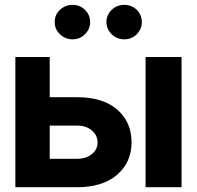

<svg xmlns="http://www.w3.org/2000/svg" viewBox="-20 -785 826 805"><path d="M44.4 -545.9H188.5V-377.4H302.2Q410.2 -377.9 470.7 -326.2Q531.2 -274.4 531.7 -188Q531.2 -104 470.7 -52Q410.2 0 302.2 0H44.4ZM188.5 -119.1H302.2Q339.8 -119.1 364.3 -138.2Q388.7 -157.2 389.2 -187Q388.7 -218.8 364.3 -238.8Q339.8 -258.8 302.2 -258.3H188.5ZM590.3 0V-545.9H741.2V0ZM284.2 -620.1Q253.4 -620.1 231.2 -641.6Q209 -663.1 209.5 -692.4Q209 -722.7 231.2 -743.7Q253.4 -764.6 284.2 -764.6Q314.9 -764.6 336.4 -743.7Q357.9 -722.7 357.9 -692.4Q357.9 -663.1 336.4 -641.6Q314.9 -620.1 284.2 -620.1ZM501 -620.1Q470.2 -620.1 448.2 -641.6Q426.3 -663.1 426.3 -692.4Q426.3 -722.7 448.2 -743.7Q470.2 -764.6 501 -764.6Q532.2 -764.6 553.5 -743.7Q574.7 -722.7 574.7 -692.4Q574.7 -663.1 553.5 -641.6Q532.2 -620.1 501 -620.1Z"/></svg>

Font: Inter Tight
Style: Bold
Weight: 700
Designer: Rasmus Andersson
Foundry: rsms
Version: Version 3.004; ttfautohint (v1.8.4.7-5d5b)